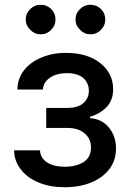

<svg xmlns="http://www.w3.org/2000/svg" viewBox="-20 -775 545 806"><path d="M178 -93Q207 -75 251 -75Q298 -75 330 -94Q362 -114 362 -156Q362 -193 335 -215Q309 -238 263 -238H174V-322H263Q307 -322 330 -342Q353 -363 353 -394Q353 -427 329 -448Q304 -468 262 -468Q218 -468 190 -449Q162 -430 160 -399H53Q53 -442 80 -479Q107 -514 153 -533Q199 -553 257 -553Q347 -553 401 -510Q455 -467 455 -400Q455 -355 428 -326Q400 -297 358 -285V-279Q406 -276 436 -241Q467 -204 467 -152Q467 -102 439 -65Q410 -28 363 -9Q314 11 252 11Q191 11 144 -8Q95 -28 69 -62Q40 -97 39 -144H148Q149 -112 178 -93ZM107 -650Q88 -668 88 -693Q88 -719 107 -737Q125 -755 151 -755Q177 -755 195 -737Q213 -719 213 -693Q213 -668 195 -650Q177 -631 151 -631Q125 -631 107 -650ZM316 -650Q297 -668 297 -693Q297 -719 316 -737Q334 -755 359 -755Q386 -755 404 -737Q422 -719 422 -693Q422 -668 404 -650Q386 -631 359 -631Q334 -631 316 -650Z"/></svg>

Font: Sinter Medium
Style: Regular
Weight: 500
Foundry: Adobe & rsms
Version: Version 1.000